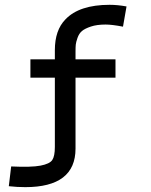

<svg xmlns="http://www.w3.org/2000/svg" viewBox="-20 -685 626 798"><path d="M505.9 -658.2 491.2 -574.2Q445.3 -583 418.9 -583Q382.8 -583 357.9 -574.7Q333 -566.4 320.8 -556.2Q308.6 -545.9 302.2 -527.8Q295.9 -509.8 294.9 -499.5Q293.9 -489.3 293.9 -471.7V-438.5H460V-362.3H293.9V-67.4Q293.9 92.8 85 92.8Q51.8 92.8 16.6 88.9L26.4 6.8Q110.4 10.7 148.4 3.4Q186.5 -3.9 197.3 -20Q208 -36.1 208 -74.2V-362.3H106.4V-438.5H208V-476.6Q208 -559.6 252 -604.5Q309.6 -665 435.5 -665Q468.8 -665 505.9 -658.2Z"/></svg>

Font: Thabit-Bold
Style: Bold
Weight: 700
Designer: Regenerated by Nadim Shaikli
Foundry: MAK Alagha
Version: 0.01